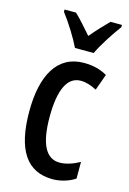

<svg xmlns="http://www.w3.org/2000/svg" viewBox="-119 -824 599 892"><g transform="rotate(15 181.0 -378.0)"><path d="M170 -606H260C281 -651 323 -715 353 -755V-766H298C267 -734 248 -715 215 -676C186 -709 156 -744 132 -766H77V-755C111 -711 150 -648 170 -606ZM227 10C261 10 304 -1 334 -22V-102C301 -84 269 -73 238 -73C172 -73 139 -138 139 -267C139 -398 172 -466 236 -466C261 -466 286 -458 313 -444L341 -522C310 -540 275 -550 229 -550C101 -550 41 -440 41 -267C41 -81 103 10 227 10Z"/></g></svg>

Font: Noto Sans Hebrew ExtraCondensed Medium
Style: Regular
Weight: 500
Width: 2
Designer: Monotype Design Team
Foundry: Monotype Imaging Inc.
Version: Version 2.004